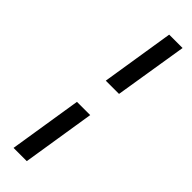

<svg xmlns="http://www.w3.org/2000/svg" viewBox="-306 -813 923 923"><g transform="rotate(45 155.5 -352.0)"><path d="M137 -437 196 -809H287L227 -437ZM52 105 111 -267H201L142 105Z"/></g></svg>

Font: Bitter SemiBold
Style: Italic
Weight: 600
Italic angle: -9°
Designer: Sol Matas, and Bitter project Authors
Foundry: Sol Matas
Version: Version 2.001